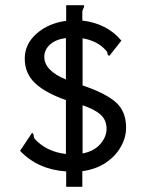

<svg xmlns="http://www.w3.org/2000/svg" viewBox="-20 -671 540 737"><path d="M234 46V-13Q126 -20 57 -92L103 -161Q109 -158 109.5 -150Q110 -142 114 -137Q160 -88 233 -80V-287Q155 -314 115 -351.5Q75 -389 75 -446Q75 -502 120.5 -542Q166 -582 234 -591V-651H301Q303 -650 303 -647Q303 -644 300 -638.5Q297 -633 296 -626V-592Q391 -581 446 -515L400 -457Q393 -458 392.5 -465.5Q392 -473 386 -478Q355 -514 297 -524V-343Q384 -314 424 -279Q464 -244 464 -181Q464 -143 443.5 -107Q423 -71 385.5 -46Q348 -21 296 -14V46ZM233 -366V-525Q194 -520 172 -500Q150 -480 150 -453Q150 -400 233 -366ZM297 -82Q340 -90 364.5 -117.5Q389 -145 389 -177Q389 -210 366.5 -230.5Q344 -251 297 -267Z"/></svg>

Font: Inconsolata Medium
Style: Regular
Weight: 500
Monospace: yes
Designer: Raph Levien, Cyreal, Brenton Simpson
Foundry: Raph Levien, Cyreal, Google
Version: Version 3.001; ttfautohint (v1.8.2.53-6de2)